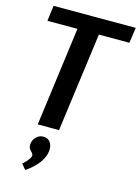

<svg xmlns="http://www.w3.org/2000/svg" viewBox="-147 -813 863 1185"><g transform="rotate(15 284.0 -220.0)"><path d="M43 -732H568L554 -633H359L274 0H138L222 -633H30ZM191 64Q220 64 234.5 83Q249 102 249 128Q249 160 233 190.5Q217 221 191 247Q165 273 136 292L108 258Q117 251 128 239Q139 227 147 215Q155 203 155 195Q155 186 147.5 178.5Q140 171 132.5 161Q125 151 125 134Q125 106 145 85Q165 64 191 64Z"/></g></svg>

Font: Rosario
Style: Italic
Weight: 400
Italic angle: -8.05°
Designer: Hector Gatti
Foundry: Omnibus Type
Version: Version 1.201